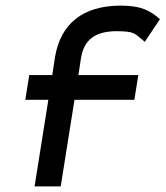

<svg xmlns="http://www.w3.org/2000/svg" viewBox="-20 -663 589 683"><path d="M70 -308H152L103 0H196L245 -308H458L472 -396H259L268 -456C278 -520 317 -552 395 -552C459 -552 460 -543 487 -521L495 -514L549 -595L543 -600C514 -623 486 -643 410 -643C273 -643 196 -577 176 -462L166 -396H84Z"/></svg>

Font: Charger Pro
Style: ExBdSuExtObl
Weight: 400
Designer: Jasper
Foundry: Cannot Into Space Fonts
Version: Version 1.09